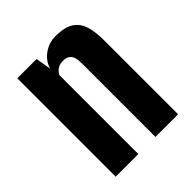

<svg xmlns="http://www.w3.org/2000/svg" viewBox="-151 -594 683 683"><g transform="rotate(-45 190.5 -252.5)"><path d="M37 0V-495H134L144 -437Q153 -467 179.5 -486Q206 -505 238 -505Q286 -505 310 -488.5Q334 -472 342.5 -442.5Q351 -413 351 -373V0H237V-366Q237 -378 236 -388.5Q235 -399 230.5 -407Q226 -415 218 -419.5Q210 -424 194 -424Q182 -424 173 -419.5Q164 -415 159 -409Q154 -403 151 -398V0Z"/></g></svg>

Font: Alumni Sans
Style: Bold
Weight: 700
Designer: Robert E. Leuschke
Foundry: Robert E. Leuschke
Version: Version 1.018